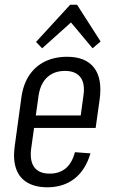

<svg xmlns="http://www.w3.org/2000/svg" viewBox="-20 -788 486 815"><path d="M181 7Q130 7 96 -13Q62 -33 48.5 -71.5Q35 -110 42 -164L71 -376Q79 -431 104.5 -469Q130 -507 171 -527Q212 -547 265 -547Q343 -547 379 -501Q415 -455 403 -366L386 -245H112L119 -298H335L318 -264L334 -381Q342 -433 321.5 -460Q301 -487 256 -487Q210 -487 181 -460.5Q152 -434 144 -384L112 -155Q106 -104 126 -77.5Q146 -51 191 -51Q232 -51 259 -73.5Q286 -96 298 -142L364 -137Q343 -66 296 -29.5Q249 7 181 7ZM133 -610 278 -768H307L407 -612L373 -583L271 -705H295L159 -583Z"/></svg>

Font: Pathway Extreme Condensed Light
Style: Italic
Weight: 300
Width: 3
Italic angle: -8°
Version: Version 1.001;gftools[0.9.26]